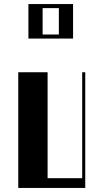

<svg xmlns="http://www.w3.org/2000/svg" viewBox="-20 -926 510 946"><path d="M70 -570H214.5V-48H385V-570H400V0H70ZM340 -906V-736H120V-906ZM270 -756V-886H190V-756Z"/></svg>

Font: Facade Sud
Style: Regular
Weight: 100
Designer: Éléonore Fines
Foundry: Velvetyne Type Foundry
Version: Version 1.001;Glyphs 3.2 (3202)